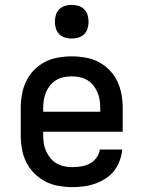

<svg xmlns="http://www.w3.org/2000/svg" viewBox="-20 -759 588 787"><path d="M276 8Q248 8 219.5 3Q191 -2 166 -15Q141 -28 120.5 -48.5Q100 -69 87.5 -94.5Q75 -120 70 -148Q65 -176 65 -205V-315Q65 -344 70 -372Q75 -400 87 -425.5Q99 -451 119 -471.5Q139 -492 164 -505Q189 -518 217.5 -523Q246 -528 274 -528Q302 -528 330.5 -523Q359 -518 384 -505Q409 -492 429 -471.5Q449 -451 461 -425.5Q473 -400 478 -372Q483 -344 483 -315V-219H157V-205Q157 -188 159.5 -171.5Q162 -155 169 -139.5Q176 -124 186.5 -111Q197 -98 211.5 -89.5Q226 -81 242.5 -77.5Q259 -74 276 -74Q295 -74 313.5 -77Q332 -80 348 -88.5Q364 -97 375.5 -112.5Q387 -128 389 -146H481Q479 -123 470.5 -100Q462 -77 447.5 -58.5Q433 -40 412.5 -27Q392 -14 369.5 -6Q347 2 323.5 5Q300 8 276 8ZM157 -301H391V-315Q391 -332 388.5 -348.5Q386 -365 379.5 -380.5Q373 -396 362.5 -409Q352 -422 338 -430.5Q324 -439 307.5 -442.5Q291 -446 274 -446Q257 -446 240.5 -442.5Q224 -439 210 -430.5Q196 -422 185.5 -409Q175 -396 168.5 -380.5Q162 -365 159.5 -348.5Q157 -332 157 -315ZM274 -601Q260 -601 246.5 -605Q233 -609 223 -619Q213 -629 209 -642.5Q205 -656 205 -670Q205 -684 209 -697.5Q213 -711 223 -721Q233 -731 246.5 -735Q260 -739 274 -739Q288 -739 301.5 -735Q315 -731 325 -721Q335 -711 339 -697.5Q343 -684 343 -670Q343 -656 339 -642.5Q335 -629 325 -619Q315 -609 301.5 -605Q288 -601 274 -601Z"/></svg>

Font: Iosevka Semi-Condensed Medium
Style: Regular
Weight: 500
Monospace: yes
Designer: Belleve Invis
Foundry: Belleve Invis
Version: Version 27.3.5